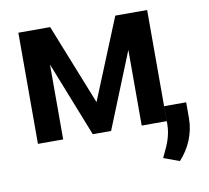

<svg xmlns="http://www.w3.org/2000/svg" viewBox="-82 -636 1009 928"><g transform="rotate(-10 423.0 -172.0)"><path d="M541.9 -545.5H698.2V0H575.3V-371.4L425.1 0H335.2L190 -367.5V0H66.1V-545.5H222.3L380 -149.5ZM806.5 5Q806.5 32.3 801 59.1Q795.5 85.9 785.2 111.2Q774.9 136.4 760.1 159.1Q745.4 181.8 727.3 201L650.2 172.6Q658.7 154.1 667.4 136Q676.1 117.9 683.1 98.5Q690 79.2 694.2 57.9Q698.5 36.6 698.5 11.7V-73.5H806.5Z"/></g></svg>

Font: Interop SemBd
Style: Regular
Weight: 600
Designer: Rasmus Andersson, Google, Jang Haemin
Foundry: jhaemin
Version: Version 1.008